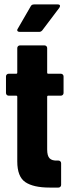

<svg xmlns="http://www.w3.org/2000/svg" viewBox="-20 -847 318 867"><path d="M58 -118V-410Q58 -415 53 -415H19Q14 -415 10.5 -418.5Q7 -422 7 -427V-502Q7 -507 10.5 -510.5Q14 -514 19 -514H53Q58 -514 58 -519V-630Q58 -635 61.5 -638.5Q65 -642 70 -642H181Q186 -642 189.5 -638.5Q193 -635 193 -630V-519Q193 -514 198 -514H255Q260 -514 263.5 -510.5Q267 -507 267 -502V-427Q267 -422 263.5 -418.5Q260 -415 255 -415H198Q193 -415 193 -410V-172Q193 -143 204 -132Q215 -121 238 -122H244Q249 -122 252.5 -118.5Q256 -115 256 -110V-12Q256 -7 252.5 -3.5Q249 0 244 0H204Q131 0 94.5 -24.5Q58 -49 58 -118ZM60 -717 119 -819Q123 -827 134 -827H241Q251 -827 251 -820Q251 -817 248 -812L171 -710Q165 -703 157 -703H69Q62 -703 59 -707Q56 -711 60 -717Z"/></svg>

Font: Barlow Condensed
Style: Bold
Weight: 700
Width: 3
Designer: Jeremy Tribby
Foundry: Tribby Type
Version: Version 1.500